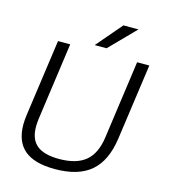

<svg xmlns="http://www.w3.org/2000/svg" viewBox="-128 -984 964 1095"><g transform="rotate(15 354.0 -436.5)"><path d="M59 -190Q59 -214 64 -251L127 -700H199L135 -241Q132 -217 132 -196Q132 -122 174.5 -87Q217 -52 306 -52Q409 -52 463 -97.5Q517 -143 530 -241L594 -700H666L603 -251Q584 -117 510 -53.5Q436 10 297 10Q177 10 118 -39.5Q59 -89 59 -190ZM464 -883H553L405 -732H335Z"/></g></svg>

Font: Krub
Style: Italic
Weight: 400
Italic angle: -8°
Designer: Ekaluck Peanpanawate
Foundry: Cadson Demak Co.,Ltd.
Version: Version 1.000; ttfautohint (v1.6)